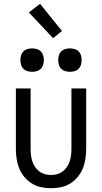

<svg xmlns="http://www.w3.org/2000/svg" viewBox="-20 -988 540 1016"><path d="M250 8Q224 8 197.5 2.5Q171 -3 148.5 -17Q126 -31 109 -51.5Q92 -72 82 -96.5Q72 -121 68 -147.5Q64 -174 64 -200V-520H142V-200Q142 -183 144 -166.5Q146 -150 151 -134.5Q156 -119 165.5 -105Q175 -91 188 -81Q201 -71 217 -66.5Q233 -62 250 -62Q267 -62 283 -66.5Q299 -71 312 -81Q325 -91 334.5 -105Q344 -119 349 -134.5Q354 -150 356 -166.5Q358 -183 358 -200V-520H436V-200Q436 -174 432 -147.5Q428 -121 418 -96.5Q408 -72 391 -51.5Q374 -31 351.5 -17Q329 -3 302.5 2.5Q276 8 250 8ZM350 -608Q338 -608 325.5 -611.5Q313 -615 304 -624Q295 -633 291.5 -645.5Q288 -658 288 -670Q288 -682 291.5 -694.5Q295 -707 304 -716Q313 -725 325.5 -728.5Q338 -732 350 -732Q362 -732 374.5 -728.5Q387 -725 396 -716Q405 -707 408.5 -694.5Q412 -682 412 -670Q412 -658 408.5 -645.5Q405 -633 396 -624Q387 -615 374.5 -611.5Q362 -608 350 -608ZM150 -608Q138 -608 125.5 -611.5Q113 -615 104 -624Q95 -633 91.5 -645.5Q88 -658 88 -670Q88 -682 91.5 -694.5Q95 -707 104 -716Q113 -725 125.5 -728.5Q138 -732 150 -732Q162 -732 174.5 -728.5Q187 -725 196 -716Q205 -707 208.5 -694.5Q212 -682 212 -670Q212 -658 208.5 -645.5Q205 -633 196 -624Q187 -615 174.5 -611.5Q162 -608 150 -608ZM261 -786 133 -922 192 -968 308 -824Z"/></svg>

Font: HulyMono
Style: Regular
Weight: 400
Monospace: yes
Designer: Belleve Invis
Foundry: Belleve Invis
Version: Version 33.2.5; ttfautohint (v1.8.4)